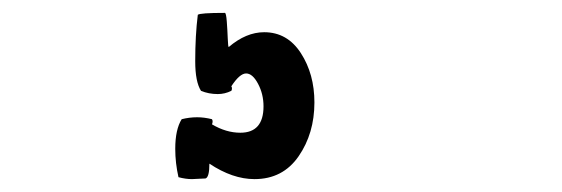

<svg xmlns="http://www.w3.org/2000/svg" viewBox="-20 -29 873 298"><path d="M252 202Q252 172 262 156Q274 153 286 153Q297 153 309 156Q310 158 310 159Q310 162 309 164Q331 177 353 177Q389 177 389 136Q389 117 380.5 101Q372 85 362 85Q352 85 339 105Q340 106 340 108Q340 111 339 112Q329 117 318 117Q304 117 292 112Q283 98 283 66Q283 26 287 -6Q290 -9 329 -9Q331 -9 332 4.5Q333 18 333.5 31Q334 44 335 44Q362 21 390 21Q426 21 447 53.5Q468 86 468 130Q468 178 443.5 213.5Q419 249 375 249Q341 249 305 225Q305 246 299 248Q295 248 288 248.5Q281 249 278 249Q268 249 257 246Q252 224 252 202Z"/></svg>

Font: Gorditas
Style: Bold
Weight: 700
Designer: Gustavo Dipre (gbrenda1987@gmail.com)
Foundry: Gustavo Dipre (gbrenda1987@gmail.com)
Version: Version 001.001